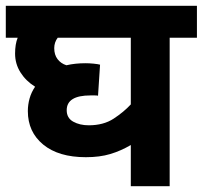

<svg xmlns="http://www.w3.org/2000/svg" viewBox="-20 -642 699 662"><path d="M659 -512H565V0H431V-142Q397 -122 360.5 -111Q324 -100 276 -100Q182 -100 129 -143.5Q76 -187 76 -259Q76 -281 82 -302.5Q88 -324 101 -343Q69 -363 50.5 -392.5Q32 -422 32 -457Q32 -490 41 -512H0V-622H659ZM210 -262Q210 -235 232.5 -222.5Q255 -210 286 -210Q337 -210 372 -233Q407 -256 431 -282V-512H179Q167 -496 167 -476Q167 -453 178.5 -438Q190 -423 209 -417Q239 -424 275 -424Q288 -424 303 -422.5Q318 -421 325 -419L318 -312Q314 -313 307 -313Q300 -313 292 -313Q210 -313 210 -262Z"/></svg>

Font: Noto Sans Devanagari UI
Style: Bold
Weight: 700
Designer: Jelle Bosma - Monotype Design Team
Foundry: Monotype Imaging Inc.
Version: Version 2.004; ttfautohint (v1.8.4.7-5d5b)